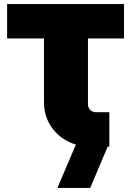

<svg xmlns="http://www.w3.org/2000/svg" viewBox="-20 -720 644 943"><path d="M262 203 365 -39 509 -36V0L423 203ZM427 0Q360 0 308 -28.5Q256 -57 226 -106.5Q196 -156 196 -219V-531H15V-700H589V-531H412V-208Q412 -192 423 -180.5Q434 -169 450 -169H517V0Z"/></svg>

Font: MuseoModerno Thin Black
Style: Regular
Weight: 900
Version: Version 1.002